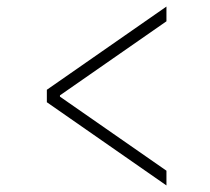

<svg xmlns="http://www.w3.org/2000/svg" viewBox="-20 -625 640 586"><path d="M488 -59 123 -313V-351L488 -605V-560L163 -334V-330L488 -104Z"/></svg>

Font: Source Code Pro ExtraLight Light
Style: Italic
Weight: 300
Italic angle: -11°
Monospace: yes
Version: Version 1.016;hotconv 1.0.116;makeotfexe 2.5.65601